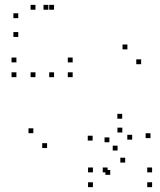

<svg xmlns="http://www.w3.org/2000/svg" viewBox="-20 -760 660 790"><path d="M55.1 -608.1V-628.1H35.1V-608.1ZM179 -720V-740H159V-720ZM125.9 -720V-740H105.9V-720ZM55.1 -685.3V-705.3H35.1V-685.3ZM202.4 -720V-740H182.4V-720ZM125.9 -720V-740H105.9V-720ZM125.9 -442.5V-462.5H105.9V-442.5ZM202.4 -442.5V-462.5H182.4V-442.5ZM279 -442.5V-462.5H259V-442.5ZM279 -503.3V-523.3H259V-503.3ZM47.5 -503.3V-523.3H27.5V-503.3ZM47.5 -442.5V-462.5H27.5V-442.5ZM117.2 -212V-232H97.2V-212ZM173.7 -150.9V-170.9H153.7V-150.9ZM560.7 -495.8V-515.8H540.7V-495.8ZM504.2 -556.9V-576.9H484.2V-556.9ZM361.1 -181.6V-201.6H341.1V-181.6ZM430.1 -174.7V-194.7H410.1V-174.7ZM483.3 -214.8V-234.8H463.3V-214.8ZM523.8 -185.4V-205.4H503.8V-185.4ZM463.8 -140.7V-160.7H443.8V-140.7ZM362.3 -50.8V-70.8H342.3V-50.8ZM362.3 10V-10H342.3V10ZM605.8 10V-10H585.8V10ZM605.8 -50.8V-70.8H585.8V-50.8ZM422.8 -50.8V-70.8H402.8V-50.8ZM433.5 -40.6V-60.6H413.5V-40.6ZM495.1 -91.1V-111.1H475.1V-91.1ZM599.2 -191.7V-211.7H579.2V-191.7ZM482.8 -271.6V-291.6H462.8V-271.6Z"/></svg>

Font: Monaspace Radon Dots Var
Style: Regular
Weight: 400
Designer: Riley Cran and the Lettermatic Team
Version: Version 1.100 (Monaspace Radon Dots)